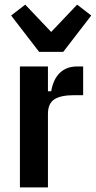

<svg xmlns="http://www.w3.org/2000/svg" viewBox="-20 -809 414 829"><path d="M66 0V-522H187V-415H201Q210 -467 238.5 -494.5Q267 -522 313 -522H339V-398H299Q242 -398 214.5 -380Q187 -362 187 -317V0ZM149 -585 28 -742 89 -789 201 -671 313 -789 374 -742 253 -585Z"/></svg>

Font: IBM Plex Sans Condensed SemiBold
Style: Regular
Weight: 600
Width: 3
Designer: Mike Abbink, Paul van der Laan, Pieter van Rosmalen
Foundry: Bold Monday
Version: Version 1.3